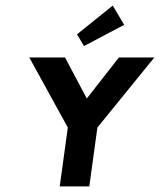

<svg xmlns="http://www.w3.org/2000/svg" viewBox="-20 -668 573 688"><path d="M85 -462 223 -211 194 0H300L329 -211L533 -462H406L291 -315L213 -462ZM256 -545 281 -503 425 -579 384 -648Z"/></svg>

Font: Hussar Tani
Style: Kurs
Weight: 700
Foundry: Cannot Into Space Fonts
Version: Version 0.92